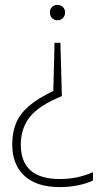

<svg xmlns="http://www.w3.org/2000/svg" viewBox="-20 -565 420 785"><path d="M215 -545Q228.5 -545 237.2 -536.2Q246 -527.5 246 -514Q246 -500 237.2 -491Q228.5 -482 215 -482Q201.5 -482 192.8 -491Q184 -500 184 -514Q184 -527.5 192.5 -536.2Q201 -545 215 -545ZM227 -390 233 -172Q139.5 -134 102.2 -87Q65 -40 65 26Q65 167 225 167Q296.5 167 360 139V173Q334.5 185.5 297.8 192.8Q261 200 225 200Q130 200 80 154Q30 108 30 25Q30 -23 45.5 -61Q61 -99 97.8 -131Q134.5 -163 198 -193L203 -390Z"/></svg>

Font: Encode Sans Condensed Condensed Thin
Style: Regular
Weight: 100
Width: 3
Designer: Multiple Designers
Foundry: Impallari Type
Version: Version 3.000; ttfautohint (v1.8.3) -l 8 -r 50 -G 200 -x 14 